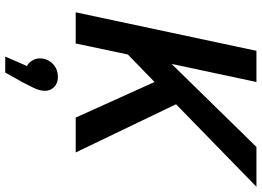

<svg xmlns="http://www.w3.org/2000/svg" viewBox="-153 -577 999 733"><g transform="rotate(90 346.5 -210.5)"><path d="M27 0 174 -690H293L224 -366L541 -690H693L378 -383L562 0H429L293 -301L188 -199L146 0ZM325 133Q323 145 315.5 160.5Q308 176 295 201L257 269H196L232 186Q219 180 209.5 163Q200 146 204 123Q210 98 228.5 83Q247 68 274 68Q300 68 315.5 86Q331 104 325 133Z"/></g></svg>

Font: Radio Canada Medium
Style: Italic
Weight: 500
Italic angle: -12°
Designer: Charles Daoud, Etienne Aubert Bonn, Alexandre Saumier Demers, Jacques Le Bailly
Foundry: Radio-Canada
Version: Version 2.104; ttfautohint (v1.8.4.7-5d5b);gftools[0.9.28.de